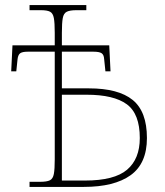

<svg xmlns="http://www.w3.org/2000/svg" viewBox="-20 -734 648 754"><path d="M96 0V-20H137Q164 -20 176 -26Q188 -32 191.5 -51Q195 -70 195 -108V-531H89Q68 -531 59.5 -525Q51 -519 49 -502L44 -454H24L29 -556H195V-605Q195 -644 191.5 -663Q188 -682 176.5 -688Q165 -694 141 -694H96V-714H319V-694H280Q255 -694 242.5 -688Q230 -682 226.5 -663Q223 -644 223 -605V-556H409L414 -454H394L389 -502Q388 -519 379 -525Q370 -531 347 -531H223V-387H329Q445 -387 501 -341.5Q557 -296 557 -192Q557 -92 493 -46Q429 0 309 0ZM314 -25Q429 -25 479 -67.5Q529 -110 529 -192Q529 -287 478 -324.5Q427 -362 320 -362H223V-25Z"/></svg>

Font: Noto Serif Thin
Style: Regular
Weight: 100
Designer: Monotype Design Team
Foundry: Monotype Imaging Inc.
Version: Version 2.015